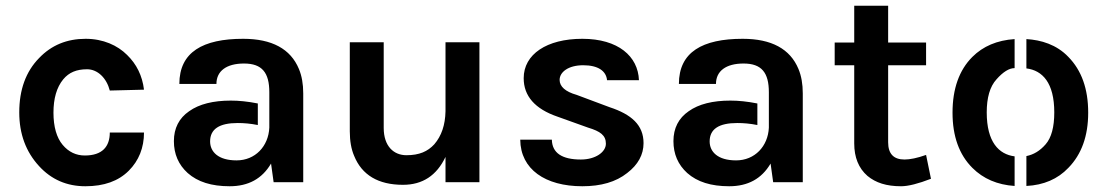

<svg xmlns="http://www.w3.org/2000/svg" viewBox="-20 -634 3853 668"><path d="M278 -499C213 -499 159 -477 116 -432C70 -385 47 -322 47 -243C47 -168 70 -106 116 -56C159 -9 213 14 277 14C342 14 392 -4 428 -40C463 -75 481 -120 481 -173H362C362 -124 336 -93 275 -93C245 -93 219 -105 198 -130C177 -155 166 -193 166 -242C166 -291 177 -330 200 -358C220 -382 246 -393 283 -393C320 -393 351 -362 362 -319L481 -322C475 -371 455 -411 422 -443C389 -476 339 -499 278 -499Z M917 -190C914 -125 868 -76 803 -76C739 -76 711 -106 711 -142C711 -185 743 -206 807 -206C829 -206 852 -204 877 -199C877 -199 877 -274 877 -274C842 -281 811 -284 783 -284C722 -284 673 -272 638 -247C603 -223 585 -188 585 -143C585 -98 601 -61 633 -32C668 -1 716 14 779 14C844 14 892 -12 923 -65L932 0H1035V-309C1035 -342 1030 -370 1020 -394C991 -464 926 -499 826 -499C686 -499 604 -453 604 -342H733C733 -387 768 -413 829 -413C892 -413 917 -381 917 -313V-265C917 -265 917 -190 917 -190Z M1530 0H1648V-487H1530V-247C1529 -199 1516 -161 1491 -132C1468 -107 1439 -94 1394 -94C1350 -94 1315 -125 1315 -189V-487H1197V-177C1197 -144 1202 -115 1212 -92C1239 -25 1296 9 1382 9C1450 9 1499 -23 1530 -88Z M1790 -148C1791 -45 1877 14 2006 14C2071 14 2123 -1 2162 -32C2200 -61 2219 -96 2219 -136C2219 -199 2177 -236 2101 -261L1986 -304C1947 -315 1927 -333 1927 -356C1927 -383 1957 -407 2009 -407C2061 -407 2089 -387 2092 -355H2203C2200 -438 2131 -499 2006 -499C1882 -499 1802 -445 1802 -362C1802 -300 1841 -255 1920 -228L2026 -190C2069 -177 2088 -163 2088 -134C2088 -105 2052 -79 2001 -79C1935 -79 1901 -102 1900 -148Z M2655 -190C2652 -125 2606 -76 2541 -76C2477 -76 2449 -106 2449 -142C2449 -185 2481 -206 2545 -206C2567 -206 2590 -204 2615 -199C2615 -199 2615 -274 2615 -274C2580 -281 2549 -284 2521 -284C2460 -284 2411 -272 2376 -247C2341 -223 2323 -188 2323 -143C2323 -98 2339 -61 2371 -32C2406 -1 2454 14 2517 14C2582 14 2630 -12 2661 -65L2670 0H2773V-309C2773 -342 2768 -370 2758 -394C2729 -464 2664 -499 2564 -499C2424 -499 2342 -453 2342 -342H2471C2471 -387 2506 -413 2567 -413C2630 -413 2655 -381 2655 -313V-265C2655 -265 2655 -190 2655 -190Z M3202 -95C3171 -84 3146 -79 3127 -79C3089 -79 3070 -99 3070 -139V-407H3202V-486H3070V-614H2952V-486H2884V-407H2952V-135C2952 -87 2967 -49 2998 -22C3027 2 3064 14 3115 14C3140 14 3175 5 3219 -12Z M3510 13C3510 13 3510 -90 3510 -90C3455 -97 3413 -140 3413 -243C3413 -294 3424 -333 3447 -358C3470 -384 3491 -397 3510 -397C3510 -397 3510 -498 3510 -498C3449 -494 3400 -473 3363 -436C3317 -390 3294 -325 3294 -242C3294 -160 3317 -96 3363 -50C3401 -12 3450 9 3510 13ZM3551 -91C3551 -91 3551 13 3551 13C3611 10 3660 -11 3697 -50C3743 -97 3766 -161 3766 -242C3766 -325 3743 -389 3697 -436C3656 -479 3602 -495 3551 -498C3551 -498 3551 -396 3551 -396C3607 -389 3648 -346 3648 -243C3648 -192 3638 -155 3618 -132C3598 -109 3576 -96 3551 -91Z"/></svg>

Font: Karla
Style: Bold Stencil
Weight: 400
Designer: Jonathan Pinhorn
Version: Version 1.000